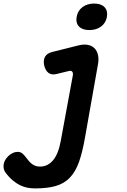

<svg xmlns="http://www.w3.org/2000/svg" viewBox="-85 -788 705 1069"><path d="M320.6 -368.7Q322.6 -382 317.2 -388.9Q311.9 -395.8 299.2 -392.8L230.2 -376.1Q202.5 -369 185.1 -382.1Q167.8 -395.3 161 -424Q154.9 -451.9 165.5 -471.5Q176.1 -491.2 205.7 -498.6L352.1 -535.3Q382.4 -542.7 405.2 -537.9Q427.9 -533.2 441.7 -518.8Q455.5 -504.5 460.6 -482Q465.6 -459.6 460.9 -432.3L388.3 -22.3Q374.1 59.3 354.8 113.8Q335.4 168.4 304 201.1Q272.5 233.8 225.9 247.4Q179.2 261 110 261Q90.1 261 69.3 257.4Q48.4 253.7 27.5 243.7Q6.6 233.6 -14.3 216.1Q-35.2 198.5 -55.5 171.1Q-62.6 161.3 -64.5 149.1Q-66.3 136.8 -64.6 126.6Q-62.9 115.1 -55.8 102.8Q-48.7 90.5 -38.1 80.4Q-27.4 70.3 -14.2 63.9Q-1.1 57.5 13 57.5Q28.1 57.5 38.7 65.8Q49.3 74.2 59.9 88.5Q66.5 97 73.4 105.7Q80.3 114.5 89.4 122.1Q98.5 129.8 110.1 134.6Q121.7 139.5 137.3 139.5Q158.6 139.5 176.6 131.1Q194.6 122.7 209.4 105.5Q224.3 88.3 235.2 61.9Q246.1 35.6 252.9 -1.3ZM412.6 -620.6Q374 -620.6 354.8 -640.4Q335.7 -660.3 341.7 -694.1Q347.7 -728.3 374.1 -748.3Q400.5 -768.2 439.1 -768.2Q477.7 -768.2 496.9 -748.3Q516 -728.3 510.3 -694.1Q504.3 -660.2 477.8 -640.4Q451.2 -620.6 412.6 -620.6Z"/></svg>

Font: Maple Mono
Style: Italic
Weight: 400
Italic angle: -10°
Monospace: yes
Designer: subframe7536
Version: Version 7.300